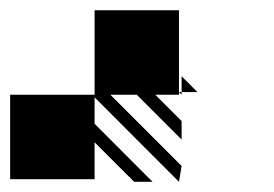

<svg xmlns="http://www.w3.org/2000/svg" viewBox="-20 -187 540 379"><path d="M166.7 -166.7H333.3V-5.2H338.5V0L333.3 -5.2V0H286.5L338.5 52.1V88.5L250 0H197.9L338.5 140.6L333.3 171.9L166.7 5.2V57.3L281.2 171.9H244.8L166.7 93.8V166.7H0V0H161.5H166.7ZM338.5 -5.2H369.8L338.5 -36.5Z"/></svg>

Font: 0xA000-Monochrome
Style: Monochrome
Weight: 400
Version: Version 0.1